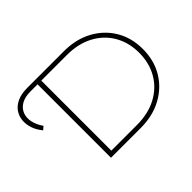

<svg xmlns="http://www.w3.org/2000/svg" viewBox="-134 -968 1237 1237"><g transform="rotate(-45 484.5 -350.0)"><path d="M87 -434Q60 -466 47.5 -502Q35 -538 38 -573Q41 -608 60 -636.5Q79 -665 116 -682.5Q153 -700 208 -700H541Q652 -700 735.5 -654.5Q819 -609 865.5 -530.5Q912 -452 912 -350Q912 -248 865.5 -169.5Q819 -91 735.5 -45.5Q652 0 541 0H271V-669H207Q154 -669 122 -649.5Q90 -630 78 -598Q66 -566 74.5 -528Q83 -490 109 -453ZM305 -31H538Q642 -31 718.5 -72Q795 -113 836.5 -185Q878 -257 878 -350Q878 -443 836.5 -515Q795 -587 718.5 -628Q642 -669 538 -669H305Z"/></g></svg>

Font: Montserrat Thin ExtraLight
Style: Regular
Weight: 250
Version: Version 9.000